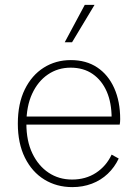

<svg xmlns="http://www.w3.org/2000/svg" viewBox="-20 -756 563 786"><path d="M276 10Q212 10 161.5 -21Q111 -52 82 -110.5Q53 -169 53 -250Q53 -332 81.5 -390Q110 -448 159 -479Q208 -510 270 -510Q333 -510 378 -480Q423 -450 447.5 -395.5Q472 -341 472 -268Q472 -262 471.5 -256.5Q471 -251 470 -246H75V-279H455L437 -272Q437 -335 417 -381Q397 -427 359.5 -453Q322 -479 269 -479Q217 -479 176 -451Q135 -423 111.5 -372Q88 -321 88 -250Q88 -179 112.5 -128Q137 -77 179 -49Q221 -21 275 -21Q331 -21 373 -48.5Q415 -76 437 -123L466 -107Q449 -71 421 -44.5Q393 -18 356 -4Q319 10 276 10ZM327 -736H367L275 -583H245Z"/></svg>

Font: Kantumruy Pro ExtraLight
Style: Regular
Weight: 250
Version: Version 1.002